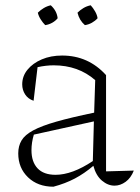

<svg xmlns="http://www.w3.org/2000/svg" viewBox="-20 -697 529 726"><path d="M182 9Q123 9 86 -26.5Q49 -62 49 -117Q49 -145 61.5 -166Q74 -187 105.5 -204Q137 -221 193 -237Q249 -253 336 -271L340 -394Q276 -450 183 -450Q154 -450 122 -443L107 -316Q86 -323 75 -340Q64 -357 64 -378Q64 -409 84 -433.5Q104 -458 138 -472.5Q172 -487 215 -487Q314 -487 381 -413V-49L486 -52Q475 -24 455 -9.5Q435 5 413 5Q388 5 365.5 -14Q343 -33 333 -70Q299 -41 263 -22Q227 -3 182 9ZM99 -129Q99 -85 122 -60.5Q145 -36 190 -36Q253 -36 331 -88L335 -238L108 -188Q99 -158 99 -129ZM172 -677Q195 -656 198 -628Q190 -618 177.5 -611Q165 -604 151 -602Q142 -611 134 -623.5Q126 -636 123 -649Q133 -659 145.5 -666.5Q158 -674 172 -677ZM323 -677Q332 -667 339.5 -654Q347 -641 349 -628Q340 -618 327.5 -611Q315 -604 301 -602Q280 -620 273 -649Q283 -659 295.5 -666.5Q308 -674 323 -677Z"/></svg>

Font: Piazzolla ExtraLight
Style: Regular
Weight: 200
Designer: Juan Pablo del Peral
Foundry: Huerta Tipografica
Version: Version 1.330